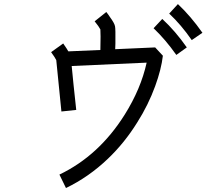

<svg xmlns="http://www.w3.org/2000/svg" viewBox="-20 -863 1040 948"><path d="M781.2 -769.5Q845.7 -710 902.3 -628.9L850.6 -591.8Q796.9 -668 738.3 -723.6ZM858.4 -842.8Q921.9 -783.2 979.5 -701.2L926.8 -665Q874 -741.2 815.4 -795.9ZM548.8 -620.1 746.1 -628.9 784.2 -587.9Q776.4 -520.5 746.1 -437.5Q711.9 -343.8 657.2 -257.8Q594.7 -157.2 512.7 -79.1Q418.9 10.7 305.7 65.4L273.4 -1Q468.8 -94.7 595.7 -296.9Q675.8 -424.8 704.1 -553.7L334 -537.1Q340.8 -462.9 356.4 -320.3L283.2 -312.5Q260.7 -530.3 257.8 -566.4Q251 -580.1 232.4 -605.5L292 -648.4Q299.8 -636.7 308.6 -624Q313.5 -615.2 317.4 -609.4L475.6 -616.2Q477.5 -698.2 475.6 -717.8Q468.8 -731.4 447.3 -757.8L504.9 -803.7Q513.7 -793 522.5 -779.3Q544.9 -749 547.9 -733.4Q550.8 -720.7 549.8 -647.5Q549.8 -634.8 548.8 -620.1ZM257.8 -571.3Q257.8 -570.3 257.8 -569.3Q257.8 -570.3 257.8 -571.3Z"/></svg>

Font: irohakakuC Regular
Style: Regular
Weight: 400
Designer: [Source Han Sans]
Ryoko NISHIZUKA Ë•øÂ°öÊ∂ºÂ≠ê (kana & ideographs); Paul D. Hunt (Latin, Greek & Cyrillic); Wenlong ZHAN
Version: Version 1.001.20160904